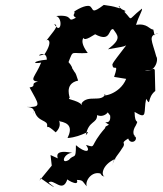

<svg xmlns="http://www.w3.org/2000/svg" viewBox="-20 -753 662 779"><path d="M427 -284C432 -236 384 -272 422 -247C381 -227 435 -238 407 -234C339 -157 374 -152 329 -165C351 -134 325 -132 288 -164C288 -101 282 -131 259 -104C225 -84 238 -131 273 -133C182 -151 225 -100 211 -112L185 -124L190 -81L140 -20L145 -30C199 9 217 18 177 -12C197 -32 235 36 254 -28C234 -34 304 11 292 -23C319 -23 315 -15 332 3C323 -21 358 -68 399 -44C378 -79 385 -33 405 -38C391 -36 389 -83 449 -109C431 -85 454 -132 432 -75C447 -119 460 -125 474 -149C498 -179 462 -167 500 -191C512 -158 559 -193 509 -215C561 -182 499 -195 531 -244C546 -275 527 -239 526 -299C581 -265 561 -298 573 -352C594 -318 575 -356 610 -384L608 -469C601 -484 590 -456 568 -468C616 -453 632 -537 602 -527C580 -525 568 -499 616 -517C596 -592 579 -607 622 -619C596 -616 613 -590 602 -633C586 -633 578 -660 532 -652C543 -689 559 -711 556 -718C484 -662 533 -667 461 -727C482 -733 430 -676 490 -708C447 -731 405 -731 401 -733C353 -696 359 -714 349 -724C340 -738 302 -721 281 -706C288 -697 268 -693 288 -681C246 -658 286 -696 208 -688C237 -679 227 -608 200 -656C221 -648 199 -630 168 -588C167 -595 201 -595 161 -533C106 -514 170 -558 170 -511C114 -506 109 -492 147 -499C125 -444 95 -426 134 -422C99 -414 132 -404 100 -398C138 -328 151 -318 89 -319C141 -317 103 -273 120 -304C131 -256 177 -268 171 -241C178 -226 162 -256 206 -216C239 -248 210 -274 222 -261C260 -254 275 -236 254 -193C316 -197 356 -237 328 -204C340 -266 374 -250 374 -286C408 -271 436 -314 409 -308ZM264 -471C272 -457 285 -471 258 -501C279 -554 266 -533 336 -538C290 -600 335 -602 317 -613C315 -585 331 -592 366 -614C431 -579 419 -637 439 -635C459 -607 474 -596 418 -553C476 -564 478 -562 492 -569C464 -531 442 -506 436 -492C438 -458 465 -506 443 -441L492 -433C465 -366 382 -358 408 -372C392 -335 337 -371 311 -334C318 -309 310 -337 324 -311C307 -351 248 -346 262 -356C268 -350 235 -413 297 -426C282 -472 289 -447 275 -473Z"/></svg>

Font: Asimov Aggro
Style: It
Weight: 500
Designer: Google
Version: Version 2.000980; 2014